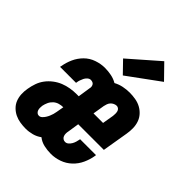

<svg xmlns="http://www.w3.org/2000/svg" viewBox="-219 -905 1038 1038"><g transform="rotate(45 300.0 -386.0)"><path d="M156 8Q134 8 112.5 4.5Q91 1 72.5 -8Q54 -17 39 -32Q24 -47 16.5 -66.5Q9 -86 8 -108Q7 -130 11 -152Q15 -176 23 -199Q31 -222 46 -242Q61 -262 81.5 -277.5Q102 -293 124.5 -302Q147 -311 171 -315Q195 -319 218 -319H235L246 -391Q248 -398 247 -405Q246 -412 242.5 -417.5Q239 -423 232.5 -425.5Q226 -428 219 -428Q209 -428 200 -420Q191 -412 186.5 -402.5Q182 -393 178.5 -383Q175 -373 174 -363L173 -360H51L53 -368Q58 -399 71.5 -429Q85 -459 108.5 -482.5Q132 -506 164 -517Q196 -528 226 -528Q252 -528 276.5 -523Q301 -518 321 -506Q343 -518 367.5 -523Q392 -528 416 -528Q439 -528 461.5 -524Q484 -520 502.5 -510Q521 -500 535.5 -484Q550 -468 557 -447.5Q564 -427 564.5 -404.5Q565 -382 561 -359L536 -210H340L330 -145Q328 -136 328 -127Q328 -118 331 -110Q334 -102 341 -97Q348 -92 357 -92Q368 -92 376.5 -99.5Q385 -107 390.5 -116.5Q396 -126 399 -136.5Q402 -147 404 -157V-160H526L525 -152Q520 -121 506 -90.5Q492 -60 467.5 -37Q443 -14 411.5 -3Q380 8 349 8Q321 8 295 2Q269 -4 249 -20Q229 -5 204.5 1.5Q180 8 156 8ZM357 -310H430L441 -375Q442 -384 442 -392.5Q442 -401 440 -409Q438 -417 431.5 -422.5Q425 -428 417 -428Q408 -428 398.5 -423.5Q389 -419 382.5 -411.5Q376 -404 373 -395Q370 -386 368 -377ZM157 -92Q167 -92 175 -99.5Q183 -107 189 -116.5Q195 -126 199 -135.5Q203 -145 206 -155Q209 -165 210.5 -175Q212 -185 214 -195L218 -218Q203 -218 187.5 -213.5Q172 -209 160 -198Q148 -187 141.5 -172.5Q135 -158 132 -143Q131 -135 131 -126.5Q131 -118 133.5 -110.5Q136 -103 142 -97.5Q148 -92 157 -92ZM324 -567 260 -633 428 -780 506 -700Z"/></g></svg>

Font: Iosevka Heavy Extended Oblique
Style: Regular
Weight: 900
Width: 7
Italic angle: -9°
Monospace: yes
Designer: Belleve Invis
Foundry: Belleve Invis
Version: Version 32.5.0; ttfautohint (v1.8.4)